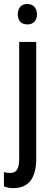

<svg xmlns="http://www.w3.org/2000/svg" viewBox="-31 -741 275 974"><path d="M152.8 -528.3V66.4Q151.4 213.4 36.6 213.4Q10.3 213.4 -10.7 204.6L-11.2 132.3Q2 136.2 22.5 136.2Q44.4 136.2 55.4 119.9Q66.4 103.5 66.4 63V-528.3ZM156.7 -668.5Q156.7 -646.5 144.5 -631.8Q132.3 -617.2 107.4 -617.2Q83 -617.2 71 -631.8Q59.1 -646.5 59.1 -668.5Q59.1 -690.4 71 -705.6Q83 -720.7 107.4 -720.7Q131.8 -720.7 144.3 -705.3Q156.7 -689.9 156.7 -668.5Z"/></svg>

Font: Roboto Condensed
Style: Regular
Weight: 400
Designer: Google
Version: Version 2.001047; 2015